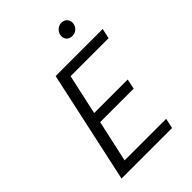

<svg xmlns="http://www.w3.org/2000/svg" viewBox="-242 -953 1061 1061"><g transform="rotate(-45 288.5 -422.0)"><path d="M431 -749Q409 -749 396.5 -763.5Q384 -778 388 -800Q392 -819 406.5 -831.5Q421 -844 440 -844Q462 -844 474.5 -828.5Q487 -813 483 -791Q479 -772 465 -760.5Q451 -749 431 -749ZM564 -599H267L215 -363H477L465 -304H203L149 -59H474L461 0H66L209 -658H577Z"/></g></svg>

Font: EauTest
Style: Italic
Weight: 400
Italic angle: -12°
Designer: Christian Thalmann (Catharsis Fonts)
Version: Version 0.001;PS 000.001;hotconv 1.0.88;makeotf.lib2.5.64775